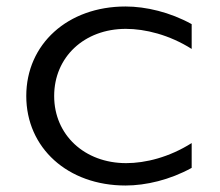

<svg xmlns="http://www.w3.org/2000/svg" viewBox="-20 -566 678 592"><path d="M61 -270C61 -109.9 188.9 6 367 6C429.6 6 504.1 -11.4 571 -48.4V-124.9C501.9 -81.2 428.7 -63 369 -63C240.8 -63 147 -149.9 147 -270C147 -390.1 239.8 -477 368 -477C427.7 -477 501.9 -458.8 571 -415.1V-491.6C504.1 -528.6 429.6 -546 367 -546C188.9 -546 61 -430.1 61 -270Z"/></svg>

Font: Resamitz
Style: Bold
Weight: 700
Designer: gluk
Foundry: gluk
Version: Version 0.047